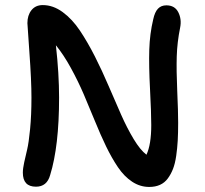

<svg xmlns="http://www.w3.org/2000/svg" viewBox="-20 -695 813 763"><path d="M123 46.9Q70.8 46.9 70.8 -8.8Q70.8 -25.4 76.2 -50Q81.5 -74.7 87.9 -100.8Q94.2 -127 99.6 -182.1Q105 -237.3 105 -307.1Q105 -375 96.9 -485.8Q88.9 -596.7 88.9 -603Q88.9 -634.3 105 -654.5Q121.1 -674.8 149.9 -674.8Q190.9 -674.8 229 -647Q267.1 -619.1 297.9 -573Q328.6 -526.9 357.2 -470.5Q385.7 -414.1 411.6 -353.5Q437.5 -293 461.2 -239.5Q484.9 -186 511.2 -142.3Q537.6 -98.6 562 -80.1Q581.1 -120.6 581.1 -198.2Q581.1 -247.1 576.2 -340.1Q571.3 -433.1 573.2 -497.1Q575.2 -561 588.9 -618.2Q595.2 -647.5 607.9 -660.6Q620.6 -673.8 641.1 -673.8Q674.8 -673.8 688.7 -646Q702.6 -618.2 695.8 -585Q684.1 -526.9 682.4 -471.2Q680.7 -415.5 684.3 -334Q688 -252.4 688 -207Q688 -167 686.3 -136.5Q684.6 -106 680.2 -75.4Q675.8 -44.9 667.5 -23.7Q659.2 -2.4 646.7 14.4Q634.3 31.2 615.7 39.6Q597.2 47.9 573.2 47.9Q536.6 47.9 505.1 27.1Q473.6 6.3 448.7 -30.5Q423.8 -67.4 401.6 -113.3Q379.4 -159.2 357.2 -213.9Q335 -268.6 313 -319.8Q291 -371.1 262 -424.3Q232.9 -477.5 202.1 -515.1Q214.8 -402.3 214.8 -307.1Q214.8 -113.8 179.2 1Q166.5 46.9 123 46.9Z"/></svg>

Font: Shantell Sans Bouncy
Style: Regular
Weight: 500
Designer: Stephen Nixon, Anya Danilova, Shantell Martin
Foundry: Arrow Type
Version: Version 1.006;[9816181b4]